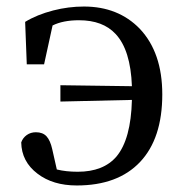

<svg xmlns="http://www.w3.org/2000/svg" viewBox="-20 -554 567 588"><path d="M215 14Q142 14 95 -22Q46 -59 45 -118Q50 -132 62 -140.5Q74 -149 90 -149Q111 -149 122.5 -136.5Q134 -124 140 -97L154 -35Q182 -28 218 -28Q297 -28 337 -75Q381 -128 384 -248L165 -243V-293L384 -290Q380 -401 334 -450Q295 -492 222 -492Q173 -492 141 -476L115 -357H62L57 -487Q93 -509 143 -522Q190 -534 237 -534Q342 -534 408 -466Q477 -393 477 -265Q477 -130 409 -58Q341 14 215 14Z"/></svg>

Font: GenRyuMin TW M
Style: Regular
Weight: 500
Version: Version 1.501;PS 1;hotconv 16.6.51;makeotf.lib2.5.65220